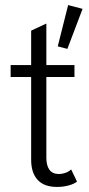

<svg xmlns="http://www.w3.org/2000/svg" viewBox="-20 -726 351 758"><path d="M306 -691 246 -533 208 -543 249 -706ZM284 -9Q273 0 251.5 6Q230 12 205 12Q154 12 128.5 -16Q103 -44 103 -95V-422H22V-469H103V-605L163 -633V-469H274V-422H163V-103Q163 -73 175 -56Q187 -39 213 -39Q225 -39 238 -43.5Q251 -48 261 -57Z"/></svg>

Font: Post Grotesk Light
Style: Light
Weight: 300
Version: Version 1.0